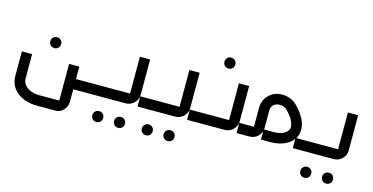

<svg xmlns="http://www.w3.org/2000/svg" viewBox="-73 -886 2783 1431"><g transform="rotate(15 1318.0 -171.0)"><path d="M273 -260Q255 -260 243 -272Q231 -284 231 -302Q231 -320 243 -332Q255 -344 273 -344Q291 -344 303 -332Q315 -320 315 -302Q315 -284 303 -272Q291 -260 273 -260Z M475 0V-79H619V0ZM260 188Q215 188 176 176Q137 164 108 142Q79 120 62.5 88Q46 56 46 16V-174H125V16Q125 36 139 57.5Q153 79 183 93.5Q213 108 260 108H420Q417 111 415 113Q413 115 410 118V-175H489V96Q489 120 477.5 141Q466 162 445.5 175Q425 188 398 188Z M718 191Q700 191 688 179Q676 167 676 149Q676 131 688 119Q700 107 718 107Q736 107 748 119Q760 131 760 149Q760 167 748 179Q736 191 718 191ZM886 191Q868 191 856 179Q844 167 844 149Q844 131 856 119Q868 107 886 107Q904 107 916 119Q928 131 928 149Q928 167 916 179Q904 191 886 191Z M603 0V-79H915Q913 -76 910.5 -73.5Q908 -71 906 -68V-363H985V-91Q985 -65 972 -44.5Q959 -24 938 -12Q917 0 892 0Z M1100 191Q1082 191 1070 179Q1058 167 1058 149Q1058 131 1070 119Q1082 107 1100 107Q1118 107 1130 119Q1142 131 1142 149Q1142 167 1130 179Q1118 191 1100 191ZM1268 191Q1250 191 1238 179Q1226 167 1226 149Q1226 131 1238 119Q1250 107 1268 107Q1286 107 1298 119Q1310 131 1310 149Q1310 167 1298 179Q1286 191 1268 191Z M985 0V-79H1297Q1295 -76 1292.5 -73.5Q1290 -71 1288 -68V-363H1367V-91Q1367 -65 1354 -44.5Q1341 -24 1320 -12Q1299 0 1274 0Z M1566 -449Q1548 -449 1536 -461Q1524 -473 1524 -491Q1524 -509 1536 -521Q1548 -533 1566 -533Q1584 -533 1596 -521Q1608 -509 1608 -491Q1608 -473 1596 -461Q1584 -449 1566 -449Z M1367 0V-79H1679Q1677 -76 1674.5 -73.5Q1672 -71 1670 -68V-363H1749V-91Q1749 -65 1736 -44.5Q1723 -24 1702 -12Q1681 0 1656 0Z M2183 0V-79H2224V0ZM1749 0V-79H1872Q1869 -76 1867 -74Q1865 -72 1862 -69V-225Q1862 -255 1873 -281Q1884 -307 1903 -325Q1932 -354 1972 -362Q2012 -370 2053 -358.5Q2094 -347 2124 -315Q2166 -271 2187 -230Q2208 -189 2208 -149Q2208 -110 2190.5 -82Q2173 -54 2144.5 -35.5Q2116 -17 2081.5 -8.5Q2047 0 2014 0H1937V-79H2014Q2052 -79 2077.5 -89Q2103 -99 2116 -115Q2129 -131 2129 -149Q2129 -166 2116 -194.5Q2103 -223 2067 -261Q2051 -278 2030 -283.5Q2009 -289 1989.5 -285Q1970 -281 1958 -269Q1951 -262 1946 -251.5Q1941 -241 1941 -225V-92Q1941 -67 1928.5 -46Q1916 -25 1895 -12.5Q1874 0 1846 0Z M2323 191Q2305 191 2293 179Q2281 167 2281 149Q2281 131 2293 119Q2305 107 2323 107Q2341 107 2353 119Q2365 131 2365 149Q2365 167 2353 179Q2341 191 2323 191ZM2491 191Q2473 191 2461 179Q2449 167 2449 149Q2449 131 2461 119Q2473 107 2491 107Q2509 107 2521 119Q2533 131 2533 149Q2533 167 2521 179Q2509 191 2491 191Z M2208 0V-79H2520Q2518 -76 2515.5 -73.5Q2513 -71 2511 -68V-363H2590V-91Q2590 -65 2577 -44.5Q2564 -24 2543 -12Q2522 0 2497 0Z"/></g></svg>

Font: Mada
Style: Regular
Weight: 400
Designer: Khaled Hosny
Version: Version 1.5